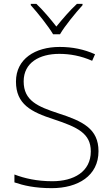

<svg xmlns="http://www.w3.org/2000/svg" viewBox="-20 -968 584 998"><path d="M256 -790H292C316 -832 372 -900 409 -941V-948H380C343 -914 303 -867 273 -830C244 -867 205 -914 169 -948H140V-941C177 -900 231 -832 256 -790ZM492 -182C492 -299 410 -338 283 -379C177 -414 103 -444 103 -545C103 -643 186 -688 288 -688C343 -688 400 -678 459 -652L474 -686C416 -712 356 -724 290 -724C163 -724 63 -662 63 -544C63 -426 142 -386 259 -348C383 -307 452 -275 452 -181C452 -75 363 -26 252 -26C172 -26 107 -41 55 -61V-20C102 -4 160 10 249 10C385 10 492 -54 492 -182Z"/></svg>

Font: Noto Sans Malayalam ExtraLight
Style: Regular
Weight: 200
Designer: Jelle Bosma - Monotype Design Team
Foundry: Monotype Imaging Inc.
Version: Version 2.104